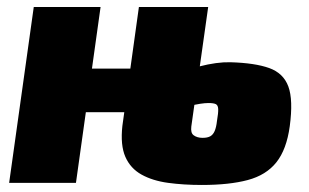

<svg xmlns="http://www.w3.org/2000/svg" viewBox="-20 -520 879 546"><path d="M572 -500 524 -160Q523 -151 524.5 -145Q526 -139 530.5 -135.5Q535 -132 541.5 -130Q548 -128 556 -128Q570 -128 578 -132.5Q586 -137 590.5 -147.5Q595 -158 597 -176Q601 -199 600.5 -210Q600 -221 593.5 -224Q587 -227 573 -227Q553 -227 518 -218.5Q483 -210 425 -167L443 -283Q496 -318 546.5 -331Q597 -344 635 -343Q705 -341 745.5 -326.5Q786 -312 800 -274Q814 -236 804 -161Q795 -95 766 -58.5Q737 -22 684.5 -8Q632 6 554 6Q502 6 458 0Q414 -6 382.5 -23.5Q351 -41 336.5 -74Q322 -107 328 -162L375 -500ZM266 -500 196 0H6L76 -500ZM357 -325 339 -201H218L235 -325Z"/></svg>

Font: Exo 2 Black
Style: Italic
Weight: 900
Italic angle: -8°
Designer: Natanael Gama
Foundry: Natanael Gama
Version: Version 2.010